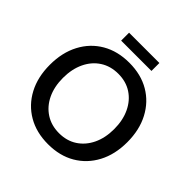

<svg xmlns="http://www.w3.org/2000/svg" viewBox="-222 -1036 1232 1232"><g transform="rotate(45 394.5 -420.0)"><path d="M395 17Q289 17 210 -29Q131 -75 87 -158Q43 -241 43 -352Q43 -463 87 -546.5Q131 -630 210 -676Q289 -722 395 -722Q501 -722 579.5 -676Q658 -630 702 -546.5Q746 -463 746 -352Q746 -241 702 -158Q658 -75 579.5 -29Q501 17 395 17ZM395 -83Q465 -83 517 -117Q569 -151 598 -211.5Q627 -272 627 -352Q627 -432 598 -493Q569 -554 517 -588Q465 -622 395 -622Q325 -622 272.5 -588Q220 -554 191 -493Q162 -432 162 -352Q162 -272 191 -211.5Q220 -151 272.5 -117Q325 -83 395 -83ZM257 -857H532V-785H257Z"/></g></svg>

Font: TikTok Sans 24pt Medium
Style: Regular
Weight: 500
Version: Version 4.000